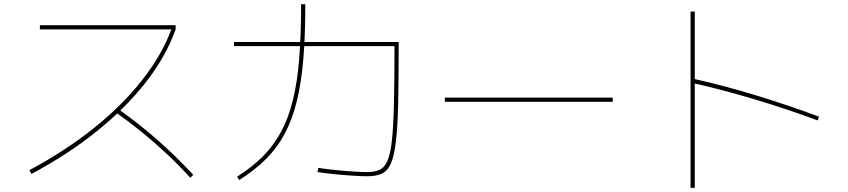

<svg xmlns="http://www.w3.org/2000/svg" viewBox="-20 -835 4040 915"><path d="M120 -24Q292 -116 428.5 -225.5Q565 -335 659.5 -456Q754 -577 799 -701L803 -695H170V-715H817V-695Q772 -568 676.5 -445Q581 -322 442.5 -210.5Q304 -99 130 -6ZM887 12Q830 -50 774 -102.5Q718 -155 658.5 -203.5Q599 -252 531 -300L543 -316Q645 -243 729.5 -169Q814 -95 901 -2Z M1730 5Q1700 5 1656.5 2Q1613 -1 1569 -5.5Q1525 -10 1493 -15L1497 -35Q1528 -30 1571 -25.5Q1614 -21 1657 -18Q1700 -15 1730 -15Q1765 -15 1788.5 -25.5Q1812 -36 1826.5 -69Q1841 -102 1848 -168.5Q1855 -235 1857.5 -346Q1860 -457 1860 -625L1870 -615H1095V-635H1880V-625Q1880 -455 1877.5 -341.5Q1875 -228 1866.5 -158.5Q1858 -89 1842 -54Q1826 -19 1798.5 -7Q1771 5 1730 5ZM1110 7Q1181 -38 1232.5 -89.5Q1284 -141 1319.5 -207Q1355 -273 1376 -358.5Q1397 -444 1406 -556.5Q1415 -669 1415 -815H1435Q1435 -667 1425.5 -553Q1416 -439 1394 -351Q1372 -263 1336 -196Q1300 -129 1246.5 -76Q1193 -23 1120 23Z M2100 -350V-370H2900V-350Z M3877 -261Q3726 -317 3571.5 -363Q3417 -409 3279 -440L3283 -460Q3423 -429 3578 -382Q3733 -335 3883 -279ZM3271 60V-780H3291V60Z"/></svg>

Font: M PLUS 2 Thin
Style: Regular
Weight: 100
Designer: Coji Morishita
Foundry: UNDERFOREST DESIGN
Version: Version 1.001